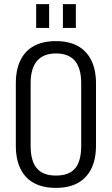

<svg xmlns="http://www.w3.org/2000/svg" viewBox="-20 -907 544 934"><path d="M252 7Q189 7 145.5 -16.5Q102 -40 79.5 -86Q57 -132 57 -199V-501Q57 -568 79.5 -614Q102 -660 145.5 -683.5Q189 -707 252 -707Q315 -707 358 -683.5Q401 -660 424 -614Q447 -568 447 -501V-199Q447 -132 424 -86Q401 -40 358 -16.5Q315 7 252 7ZM252 -53Q316 -53 345.5 -88Q375 -123 375 -198V-502Q375 -575 344.5 -611Q314 -647 252 -647Q191 -647 160 -610.5Q129 -574 129 -502V-198Q129 -124 159 -88.5Q189 -53 252 -53ZM219 -887V-771H156V-887ZM349 -887V-771H286V-887Z"/></svg>

Font: Pathway Extreme Condensed Light
Style: Regular
Weight: 300
Width: 3
Version: Version 1.001;gftools[0.9.26]